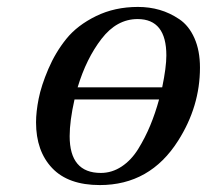

<svg xmlns="http://www.w3.org/2000/svg" viewBox="-20 -522 597 554"><path d="M84 -169Q84 -199 91.5 -237Q99 -275 119.5 -323Q140 -371 171.5 -410Q203 -449 257 -475.5Q311 -502 378 -502Q411 -502 440.5 -493.5Q470 -485 497.5 -466.5Q525 -448 541 -412Q557 -376 557 -327Q557 -215 494 -116Q413 12 268 12Q177 12 130.5 -37Q84 -86 84 -169ZM181 -129Q181 -23 271 -23Q303 -23 331 -41.5Q359 -60 379 -92.5Q399 -125 413.5 -160Q428 -195 439 -235H195Q181 -173 181 -129ZM204 -270H448Q460 -328 460 -362Q460 -467 377 -467Q317 -467 273 -410Q229 -353 204 -270Z"/></svg>

Font: Lingua Franca
Style: Italic
Weight: 400
Italic angle: -13°
Version: Version 1.19